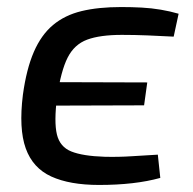

<svg xmlns="http://www.w3.org/2000/svg" viewBox="-20 -515 548 545"><path d="M324 -495Q354 -495 382 -493.5Q410 -492 436.5 -487.5Q463 -483 487 -476L473 -411Q436 -413 399 -414.5Q362 -416 326 -416Q264 -416 227.5 -402.5Q191 -389 172 -351.5Q153 -314 142 -240Q133 -169 141.5 -133.5Q150 -98 182.5 -85Q215 -72 277 -70Q316 -69 353.5 -71.5Q391 -74 428 -76L435 -10Q399 0 355.5 5Q312 10 261 10Q178 10 125.5 -14Q73 -38 53 -94Q33 -150 45 -246Q55 -319 76 -367.5Q97 -416 130.5 -444Q164 -472 211.5 -483.5Q259 -495 324 -495ZM78 -282 398 -281 389 -216 68 -215Z"/></svg>

Font: Exo 2 Medium
Style: Italic
Weight: 500
Italic angle: -8°
Designer: Natanael Gama
Foundry: Natanael Gama
Version: Version 2.010